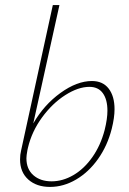

<svg xmlns="http://www.w3.org/2000/svg" viewBox="-20 -731 506 756"><path d="M431 -301Q431 -268 420 -224Q403 -157 366 -105Q329 -53 279.5 -24Q230 5 177 5Q124 5 91.5 -24Q59 -53 59 -103Q59 -122 63 -138L188 -711H214L111 -245Q153 -318 218 -365Q283 -412 342 -412Q385 -412 408 -382Q431 -352 431 -301ZM403 -295Q403 -339 385 -364Q367 -389 332 -389Q288 -389 237 -356.5Q186 -324 145.5 -268.5Q105 -213 90 -149L88 -140Q84 -118 84 -108Q84 -65 111.5 -41Q139 -17 183 -17Q227 -17 269 -41.5Q311 -66 343.5 -112Q376 -158 392 -219Q403 -263 403 -295Z"/></svg>

Font: Ysabeau Infant Extralight
Style: Italic
Weight: 200
Italic angle: -12°
Designer: Christian Thalmann (Catharsis Fonts)
Version: Version 0.003